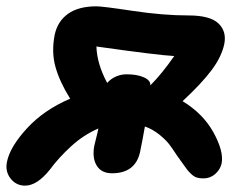

<svg xmlns="http://www.w3.org/2000/svg" viewBox="-45 -562 767 607"><path d="M309.1 -14.2Q275.9 -14.2 261 -38.1Q246.1 -62 252.9 -100.1Q254.4 -107.9 259.3 -126.7Q264.2 -145.5 266.1 -155.8Q219.2 -135.7 179.4 -99.1Q139.6 -62.5 112.8 -25.9Q72.3 24.9 34.2 24.9Q5.9 24.9 -11.7 2.2Q-29.3 -20.5 -22.9 -50.8Q-13.2 -98.1 40.5 -156.5Q94.2 -214.8 176.8 -250Q143.6 -303.2 130.4 -350.3Q117.2 -397.5 127.9 -452.1Q137.2 -495.1 170.4 -518.6Q203.6 -542 259.8 -542Q279.8 -542 375 -527.6Q470.2 -513.2 550.8 -513.2Q619.1 -513.2 645.5 -488Q671.9 -462.9 664.1 -422.9Q655.3 -381.8 623.3 -339.4Q591.3 -296.9 532.2 -242.2Q597.2 -202.6 629.9 -143.3Q662.6 -84 655.8 -45.9Q651.4 -25.9 635.5 -12Q619.6 2 598.1 2Q586.4 2 577.9 -0.5Q569.3 -2.9 560.5 -11Q551.8 -19 547.4 -24.7Q543 -30.3 531.7 -46.4Q520.5 -62.5 514.2 -70.8Q500 -92.8 489.3 -106.7Q478.5 -120.6 457.8 -137.2Q437 -153.8 413.1 -162.1Q405.8 -120.1 397.9 -82Q383.3 -14.2 309.1 -14.2ZM355 -327.1Q388.7 -327.1 410.2 -317.4Q431.6 -307.6 430.2 -292Q466.3 -328.1 505.9 -384.8Q452.6 -387.7 259.8 -415Q261.7 -359.4 293.9 -299.8Q304.7 -312.5 321 -319.8Q337.4 -327.1 355 -327.1Z"/></svg>

Font: Shantell Sans Irregular
Style: Bold Italic
Weight: 700
Italic angle: -11.31°
Designer: Stephen Nixon, Anya Danilova, Shantell Martin
Foundry: Arrow Type
Version: Version 1.006;[9816181b4]